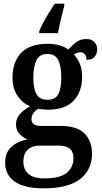

<svg xmlns="http://www.w3.org/2000/svg" viewBox="-20 -786 554 1043"><path d="M218 237Q112 237 60 200.5Q8 164 8 97Q8 42 43.5 10.5Q79 -21 130 -28Q107 -38 87 -57.5Q67 -77 67 -111Q67 -142 87.5 -165.5Q108 -189 143 -209Q101 -226 74.5 -266.5Q48 -307 48 -363Q48 -450 95 -499Q142 -548 240 -548Q275 -548 303.5 -539.5Q332 -531 351 -517Q368 -536 391.5 -555Q415 -574 449 -574Q478 -574 493 -557.5Q508 -541 508 -518Q508 -496 495 -478.5Q482 -461 450 -461Q450 -479 441 -490.5Q432 -502 418 -502Q406 -502 397.5 -498.5Q389 -495 382 -490Q401 -469 413.5 -440Q426 -411 426 -367Q426 -289 380.5 -239.5Q335 -190 240 -190Q229 -190 212.5 -191.5Q196 -193 188 -195Q174 -188 162.5 -173Q151 -158 151 -138Q151 -102 203 -102H309Q399 -102 439.5 -60.5Q480 -19 480 48Q480 136 415.5 186.5Q351 237 218 237ZM238 -244Q281 -244 297 -275Q313 -306 313 -365Q313 -426 296.5 -459.5Q280 -493 237 -493Q195 -493 178 -458.5Q161 -424 161 -364Q161 -306 178 -275Q195 -244 238 -244ZM220 183Q307 183 343 152.5Q379 122 379 74Q379 37 358.5 21Q338 5 298 5H196Q175 5 154.5 12.5Q134 20 120.5 39Q107 58 107 93Q107 134 134.5 158.5Q162 183 220 183ZM193 -616Q201 -637 215.5 -664Q230 -691 246.5 -718Q263 -745 278 -766H329V-753Q320 -722 310.5 -681Q301 -640 295 -606H193Z"/></svg>

Font: Noto Serif Myanmar SemiCondensed SemiBold
Style: Regular
Weight: 600
Width: 4
Designer: Ben Mitchell and the Monotype Design Team
Foundry: Monotype Imaging Inc.
Version: Version 2.106; ttfautohint (v1.8.4.7-5d5b)